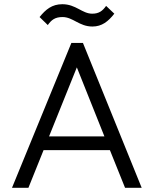

<svg xmlns="http://www.w3.org/2000/svg" viewBox="-20 -892 730 912"><path d="M37 0H115L187 -179H502L574 0H653L374 -688H319ZM168 -811 207 -773C224 -797 241 -811 277 -811C327 -811 356 -766 419 -766C464 -766 494 -790 523 -827L484 -864C467 -840 450 -827 418 -827C370 -827 341 -872 276 -872C227 -872 197 -847 168 -811ZM213 -244 345 -572 476 -244Z"/></svg>

Font: MV Cash Light
Style: Regular
Weight: 300
Designer: Rodrigo Fuenzalida
Foundry: fragTYPE
Version: Version 1.100;Glyphs 3.1.2 (3151)